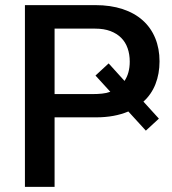

<svg xmlns="http://www.w3.org/2000/svg" viewBox="-20 -731 673 751"><path d="M482 -295Q428 -272 355.5 -272Q354 -272 352.5 -272H193.5V0H77.5V-711H352.5Q412.5 -711 459.5 -695.5Q506.5 -680 538.5 -651.2Q570.5 -622.5 587.2 -581.8Q604 -541 604 -491Q604 -442.5 588.2 -402.2Q572.5 -362 541 -333.5L601.5 -267L550.5 -220ZM411.5 -372 353.5 -435.5 405 -483 467 -414.5Q487.5 -445 487.5 -490Q487.5 -518.5 479.2 -542.2Q471 -566 454 -583Q437 -600 411.8 -609.5Q386.5 -619 352.5 -619H193.5V-363H341Q361.5 -363 379 -364.8Q396.5 -366.5 411.5 -372Z"/></svg>

Font: Roberto Sans Medium
Style: Regular
Weight: 500
Designer: Google (font) & Cristiano Sobral (main changes)
Version: Version 1.000;October 12, 2021;FontCreator 14.0.0.2814 64-bi